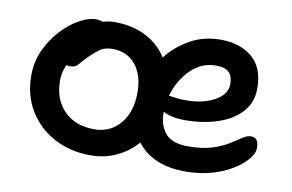

<svg xmlns="http://www.w3.org/2000/svg" viewBox="-61 -612 1112 730"><g transform="rotate(10 495.5 -247.5)"><path d="M325 12Q246 12 184 -21.5Q122 -55 86.5 -113.5Q51 -172 51 -248Q51 -302 72.5 -348Q94 -394 126.5 -428.5Q159 -463 194 -482Q229 -501 257 -501Q272 -501 283 -496Q305 -503 327 -503Q397 -503 449 -476.5Q501 -450 531 -402Q567 -448 619.5 -477.5Q672 -507 737 -507Q813 -507 859.5 -467.5Q906 -428 906 -349Q906 -294 872.5 -257Q839 -220 782 -201Q725 -182 656 -182Q626 -182 605 -187Q584 -192 571 -200V-195Q571 -148 596.5 -117Q622 -86 684 -86Q740 -86 777 -98Q814 -110 839 -125.5Q864 -141 881.5 -153Q899 -165 915 -165Q944 -165 944 -126Q944 -104 924 -80.5Q904 -57 869.5 -36Q835 -15 789.5 -2.5Q744 10 691 10Q624 10 577.5 -11Q531 -32 504 -69Q471 -31 425 -9.5Q379 12 325 12ZM737 -407Q680 -407 638.5 -365Q597 -323 580 -263Q591 -262 606 -259.5Q621 -257 646 -257Q712 -257 757 -282Q802 -307 802 -347Q802 -377 787 -392Q772 -407 737 -407ZM162 -249Q162 -176 205 -132Q248 -88 322 -88Q384 -88 422 -133.5Q460 -179 460 -254Q460 -322 427 -361.5Q394 -401 339 -401Q310 -401 292 -389Q274 -377 254 -357Q231 -334 221 -321Q211 -308 190 -308Q182 -308 176 -310Q162 -282 162 -249Z"/></g></svg>

Font: Shantell Sans Normal
Style: Regular
Weight: 500
Designer: Stephen Nixon, Anya Danilova, Shantell Martin
Foundry: Arrow Type
Version: Version 1.009;[a7da0bfa3]